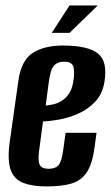

<svg xmlns="http://www.w3.org/2000/svg" viewBox="-20 -668 404 700"><path d="M149.7 11.7Q99.2 11.7 65.7 -0.8Q32.2 -13.3 19.2 -48.1Q6.3 -83 15.3 -149.6L47.5 -376.8Q58.2 -449.2 100.2 -475.6Q142.2 -502 210 -502Q299.7 -502 336.5 -473.4Q373.3 -444.8 360.7 -369Q353.5 -325 327 -297.2Q300.6 -269.3 265.4 -253.8Q230.1 -238.3 195.3 -232.1Q160.5 -226 136.8 -225L122.5 -118Q117.6 -81.5 124.9 -67Q132.2 -52.6 157.5 -52.6Q181.7 -52.6 193 -65.3Q204.2 -78.1 209.5 -114.5L219.2 -183.9H331.9L324.9 -131.9Q317.2 -72.7 297.6 -41.7Q278 -10.6 242.3 0.6Q206.6 11.7 149.7 11.7ZM146.6 -283.1Q157.6 -284.1 172.7 -287.2Q187.8 -290.3 202.9 -299Q218 -307.7 230.1 -324.4Q242.2 -341.1 246.8 -369Q252.6 -398.4 248.5 -420.7Q244.4 -443.1 215.1 -443.1Q189.5 -443.1 176.4 -428.3Q163.4 -413.5 157.5 -366ZM168.7 -548.1 233.4 -648H336.3L233.5 -548.1Z"/></svg>

Font: Alumni Sans Thin
Style: Italic
Weight: 100
Italic angle: -8°
Designer: Robert E. Leuschke
Foundry: Robert E. Leuschke
Version: Version 1.016